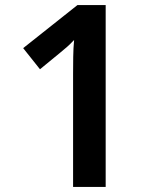

<svg xmlns="http://www.w3.org/2000/svg" viewBox="-20 -734 617 754"><path d="M395 0H267V-444Q267 -475 267.5 -510Q268 -545 271 -577Q256 -561 243.5 -550Q231 -539 215 -526L137 -462L71 -545L284 -714H395Z"/></svg>

Font: Noto Sans Thai Looped SemiBold
Style: Regular
Weight: 600
Designer: Sasikarn Vongin, Ben Mitchell
Foundry: The Fontpad Ltd
Version: Version 1.001; ttfautohint (v1.8.4.7-5d5b)